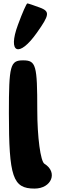

<svg xmlns="http://www.w3.org/2000/svg" viewBox="-20 -1153 352 1123"><path d="M32 -492C32 -117 55 -50 182 -50C282 -50 320 -146 240 -195C217 -209 198 -352 198 -510C198 -772 191 -800 115 -800C40 -800 32 -771 32 -492ZM85 -1008C23 -841 91 -813 196 -962C270 -1066 272 -1086 215 -1108C177 -1122 145 -1133 140 -1133C135 -1133 111 -1079 85 -1008Z"/></svg>

Font: Hussar Skorodowane
Style: Bold
Weight: 700
Foundry: Cannot Into Space Fonts
Version: Version 0.892